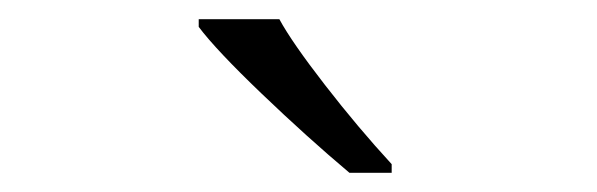

<svg xmlns="http://www.w3.org/2000/svg" viewBox="-20 -786 622 200"><path d="M187 -758V-766H271Q284 -742 318.5 -697.5Q353 -653 388 -615V-606H344Q300 -643 252.5 -688.5Q205 -734 187 -758Z"/></svg>

Font: OpenSansMMV
Style: Light
Weight: 300
Foundry: Ascender Corporation
Version: Version 4.001